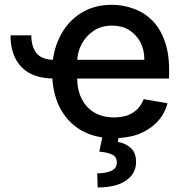

<svg xmlns="http://www.w3.org/2000/svg" viewBox="-20 -573 782 811"><path d="M24.4 -423.8Q45.9 -423.8 112.3 -423.8Q112.3 -375 134.8 -347.7Q157.2 -320.3 210 -320.3Q210 -293.9 210 -241.2Q118.2 -241.2 71.3 -289.1Q24.4 -337.9 24.4 -423.8ZM460 10.7Q379.9 10.7 321.3 -23.4Q262.7 -58.6 231.4 -121.1Q200.2 -184.6 200.2 -269.5Q200.2 -352.5 232.4 -417Q263.7 -480.5 320.3 -516.6Q376 -552.7 452.1 -552.7Q499 -552.7 542 -537.1Q585.9 -522.5 620.1 -489.3Q654.3 -457 673.8 -404.3Q694.3 -352.5 694.3 -278.3Q694.3 -265.6 694.3 -241.2Q585.9 -241.2 260.7 -241.2Q260.7 -260.7 260.7 -320.3Q342.8 -320.3 589.8 -320.3Q589.8 -362.3 573.2 -394.5Q555.7 -426.8 525.4 -446.3Q495.1 -464.8 453.1 -464.8Q409.2 -464.8 376 -443.4Q342.8 -420.9 324.2 -385.7Q306.6 -351.6 305.7 -310.5Q305.7 -290 305.7 -248Q305.7 -193.4 325.2 -155.3Q344.7 -117.2 379.9 -96.7Q415 -77.1 460.9 -77.1Q491.2 -77.1 516.6 -85Q541 -93.8 559.6 -111.3Q577.1 -128.9 586.9 -154.3Q620.1 -148.4 687.5 -136.7Q675.8 -91.8 644.5 -58.6Q613.3 -25.4 566.4 -6.8Q519.5 10.7 460 10.7ZM414.1 -2.9Q430.7 -2.9 483.4 -2.9Q481.4 4.9 477.5 26.4Q508.8 31.2 531.2 50.8Q554.7 71.3 554.7 111.3Q554.7 159.2 513.7 188.5Q471.7 218.8 392.6 218.8Q391.6 199.2 390.6 159.2Q427.7 159.2 450.2 148.4Q473.6 137.7 473.6 114.3Q473.6 90.8 456.1 81.1Q438.5 71.3 399.4 67.4Q404.3 43.9 414.1 -2.9Z"/></svg>

Font: DeepSea
Style: Medium
Weight: 500
Designer: Stem
Version: Version 3.019;git-0a5106e0b